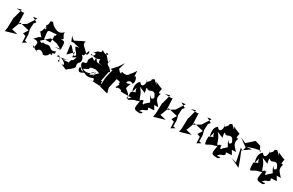

<svg xmlns="http://www.w3.org/2000/svg" viewBox="200 -2109 5652 3698"><g transform="rotate(30 3026.0 -259.5)"><path d="M518 0 461 -9 459 -144 433 -251 440 -381 477 -426 366 -488 456 -498 337 -311 192 -223 180 -474 161 -462 10 -468 112 -498 58 -292 53 -300 46 -55 32 25 273 -45 137 -77 209 -266 423 -216 360 -114 426 -92 433 51Z M1084 -79 1085 -130C940 -57 979 -192 855 -154C827 -143 797 -159 769 -143C779 -210 822 -85 710 -153L871 -298L1019 -270L1153 -199L1018 -192L1145 -219C1132 -389 1155 -371 1038 -386C1157 -400 1016 -460 1049 -540C987 -470 924 -454 807 -533C757 -562 771 -624 700 -574C711 -436 631 -525 697 -423C734 -389 638 -384 691 -469C681 -420 626 -252 616 -325L717 -206C667 -265 611 -112 561 -131C665 -120 730 -145 665 38C619 -105 668 54 771 52C711 89 778 -72 883 37C893 71 989 42 1005 -40C1080 25 1032 -126 992 -47ZM960 -318 909 -386 904 -224 765 -222C736 -453 726 -394 930 -421C946 -397 871 -319 905 -380Z M1458 -155C1449 -129 1394 -175 1405 3L1400 -71C1339 -61 1188 -47 1370 -102L1138 -57C1192 -148 1210 -26 1237 14C1169 27 1241 -28 1204 -80C1365 -35 1382 68 1259 13L1418 79C1356 86 1443 87 1441 60C1653 -90 1511 -63 1567 -156C1605 -176 1628 -260 1545 -324C1606 -326 1609 -389 1566 -284L1631 -454C1677 -437 1618 -331 1618 -375C1522 -479 1449 -502 1482 -575C1484 -592 1377 -533 1279 -482C1309 -466 1245 -500 1224 -523C1187 -570 1201 -545 1246 -439L1338 -453C1298 -466 1408 -485 1287 -477L1283 -451C1437 -403 1491 -426 1363 -402C1365 -333 1517 -261 1421 -229L1289 -377L1259 -381L1286 -177L1408 -299V-186C1505 -238 1482 -235 1487 -238Z M2115 -64 2159 -292 2184 -305C2110 -439 2023 -356 2077 -526C2061 -391 2089 -431 1932 -590C2014 -620 1993 -501 1850 -602C1862 -500 1797 -598 1721 -462C1802 -528 1772 -383 1695 -412L1704 -432C1787 -370 1931 -413 1893 -457C1899 -346 1888 -350 1990 -334L1888 -342L1863 -353L1815 -417C1812 -279 1818 -360 1744 -381C1644 -247 1754 -275 1684 -218C1611 -228 1576 -149 1736 -54C1610 -56 1715 -142 1626 -86C1641 10 1682 2 1759 -47C1912 38 1972 -92 1983 -22C1968 -65 2029 46 1934 13L2142 24C2187 -55 2143 37 2137 -82ZM1802 -153C1803 -182 1778 -201 1970 -217L1898 -218L2015 -182C1938 -111 1943 -96 1862 -63C1871 -166 1992 -172 1930 -56L1954 -163C1828 -31 1716 -85 1703 -101Z M2429 -205C2505 -198 2404 -140 2431 -93C2478 -168 2632 -70 2502 -84H2784C2664 40 2721 -84 2707 -27C2738 -92 2683 -130 2574 -216C2609 -136 2599 -212 2642 -307C2477 -218 2583 -403 2668 -326C2734 -403 2627 -550 2634 -441L2625 -591C2598 -529 2475 -393 2540 -482C2515 -375 2386 -424 2380 -426C2362 -325 2524 -349 2342 -399L2472 -265L2304 -446L2347 -600L2270 -480L2159 -360L2206 -362L2160 -161L2155 -44L2156 31L2343 80L2312 -34L2363 -254L2453 -232Z M2766 -262 2775 -302C2805 -133 2868 -271 2719 -176C2716 -25 2734 -17 2752 -18C2917 -114 2836 -51 2961 -105C2943 52 2899 94 3075 95C3064 111 3191 21 3044 65C3090 -26 3143 20 3178 -44C3147 -110 3174 -75 3289 -94C3177 -272 3196 -285 3189 -182L3326 -184C3252 -276 3188 -299 3239 -431C3183 -410 3194 -443 3211 -525C3170 -533 3080 -579 3044 -594C3044 -594 3150 -462 2997 -616C2890 -562 3016 -608 2897 -499C2804 -558 2936 -539 2869 -407C2887 -488 2870 -320 2785 -431C2784 -431 2681 -385 2743 -184ZM3126 -262 3080 -315C3151 -123 3188 -239 3048 -96C3086 -132 3018 -8 3019 -177C3005 -90 3021 -207 2952 -117C2907 -191 2925 -240 2826 -348L2969 -290C2973 -230 2945 -397 2944 -393C3028 -389 2916 -387 2999 -374C3018 -361 3086 -431 3134 -374C3148 -338 3190 -304 3152 -272Z M3818 0 3761 -9 3759 -144 3733 -251 3740 -381 3777 -426 3666 -488 3756 -498 3637 -311 3492 -223 3480 -474 3461 -462 3310 -468 3412 -498 3358 -292 3353 -300 3346 -55 3332 25 3573 -45 3437 -77 3509 -266 3723 -216 3660 -114 3726 -92 3733 51Z M4395 0 4338 -9 4336 -144 4310 -251 4317 -381 4354 -426 4243 -488 4333 -498 4214 -311 4069 -223 4057 -474 4038 -462 3887 -468 3989 -498 3935 -292 3930 -300 3923 -55 3909 25 4150 -45 4014 -77 4086 -266 4300 -216 4237 -114 4303 -92 4310 51Z M4493 -262 4502 -302C4532 -133 4595 -271 4446 -176C4443 -25 4461 -17 4479 -18C4644 -114 4563 -51 4688 -105C4670 52 4626 94 4802 95C4791 111 4918 21 4771 65C4817 -26 4870 20 4905 -44C4874 -110 4901 -75 5016 -94C4904 -272 4923 -285 4916 -182L5053 -184C4979 -276 4915 -299 4966 -431C4910 -410 4921 -443 4938 -525C4897 -533 4807 -579 4771 -594C4771 -594 4877 -462 4724 -616C4617 -562 4743 -608 4624 -499C4531 -558 4663 -539 4596 -407C4614 -488 4597 -320 4512 -431C4511 -431 4408 -385 4470 -184ZM4853 -262 4807 -315C4878 -123 4915 -239 4775 -96C4813 -132 4745 -8 4746 -177C4732 -90 4748 -207 4679 -117C4634 -191 4652 -240 4553 -348L4696 -290C4700 -230 4672 -397 4671 -393C4755 -389 4643 -387 4726 -374C4745 -361 4813 -431 4861 -374C4875 -338 4917 -304 4879 -272Z M5447 -417 5398 -523 5274 -559 5124 -423 5002 -476 5170 -354 5152 -268 5095 -304 5155 -9 5040 -43 5247 54 5191 -105 5125 -264 5295 -382 5167 -372 5345 -426 5468 -448Z M5492 -262 5501 -302C5531 -133 5594 -271 5445 -176C5442 -25 5460 -17 5478 -18C5643 -114 5562 -51 5687 -105C5669 52 5625 94 5801 95C5790 111 5917 21 5770 65C5816 -26 5869 20 5904 -44C5873 -110 5900 -75 6015 -94C5903 -272 5922 -285 5915 -182L6052 -184C5978 -276 5914 -299 5965 -431C5909 -410 5920 -443 5937 -525C5896 -533 5806 -579 5770 -594C5770 -594 5876 -462 5723 -616C5616 -562 5742 -608 5623 -499C5530 -558 5662 -539 5595 -407C5613 -488 5596 -320 5511 -431C5510 -431 5407 -385 5469 -184ZM5852 -262 5806 -315C5877 -123 5914 -239 5774 -96C5812 -132 5744 -8 5745 -177C5731 -90 5747 -207 5678 -117C5633 -191 5651 -240 5552 -348L5695 -290C5699 -230 5671 -397 5670 -393C5754 -389 5642 -387 5725 -374C5744 -361 5812 -431 5860 -374C5874 -338 5916 -304 5878 -272Z"/></g></svg>

Font: Asimov Silicon
Style: Regular
Weight: 400
Designer: Google
Version: Version 2.000980; 2014